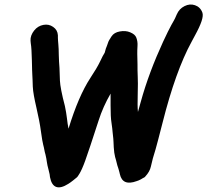

<svg xmlns="http://www.w3.org/2000/svg" viewBox="-20 -807 917 849"><path d="M448 -592 443 -574C438 -567 431 -553 422 -534C413 -515 399 -492 380 -463C344 -408 312 -333 283 -238C280 -252 278 -267 276 -284C274 -301 271 -319 267 -338C253 -391 246 -429 245 -450C244 -471 244 -490 243 -507C242 -524 240 -543 240 -563C240 -583 239 -599 238 -611C237 -623 236 -633 236 -640V-651C235 -667 228 -679 215 -688C202 -697 188 -700 172 -697C156 -694 142 -686 131 -672C120 -658 114 -643 115 -627L116 -616C119 -599 120 -573 121 -539C122 -505 122 -484 123 -474C124 -464 124 -447 125 -424C126 -401 132 -370 141 -331C150 -292 157 -257 161 -226C165 -195 169 -175 171 -167C173 -159 175 -152 176 -145C177 -138 179 -131 181 -124C184 -111 186 -101 187 -92C188 -83 191 -70 195 -55C199 -40 201 -30 201 -24C210 24 238 34 282 6C289 2 295 -3 303 -9C311 -15 316 -20 319 -22C322 -24 326 -30 332 -40C338 -50 347 -69 357 -97C367 -125 387 -184 416 -274C429 -315 447 -355 469 -393V-341C469 -308 470 -282 473 -264C476 -246 477 -232 478 -222C479 -212 480 -203 481 -194C482 -185 482 -173 483 -156C484 -139 486 -124 489 -113C492 -102 495 -93 496 -87C497 -81 500 -72 504 -60C508 -48 509 -40 510 -37C518 -1 543 9 584 -6C590 -8 596 -10 603 -14C610 -18 614 -21 617 -22C620 -23 621 -25 622 -26C636 -41 644 -56 647 -70C650 -84 653 -96 656 -107L668 -147C672 -162 683 -201 699 -265C737 -416 780 -536 827 -622C832 -632 837 -641 842 -650C870 -701 881 -734 875 -751C869 -768 857 -779 842 -784C827 -789 812 -788 796 -780C780 -772 769 -760 762 -744L754 -726C753 -723 747 -713 738 -697C729 -681 717 -656 701 -622C661 -535 627 -446 602 -355C596 -335 593 -321 590 -312C588 -330 588 -356 589 -391C590 -426 590 -452 589 -469C588 -486 588 -504 588 -523C588 -542 587 -557 587 -568C587 -579 587 -591 588 -604C589 -617 587 -629 583 -640C579 -651 570 -658 556 -664C542 -670 527 -671 510 -668C493 -665 481 -658 473 -646C465 -634 459 -624 457 -616C455 -608 451 -601 448 -592Z"/></svg>

Font: AppleStorm
Style: XbdIta
Weight: 800
Foundry: Cannot Into Space Fonts
Version: Version 1.01